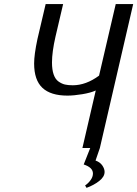

<svg xmlns="http://www.w3.org/2000/svg" viewBox="-20 -720 668 934"><path d="M461.9 -352.1 543 -700.2H627.9L465.8 0L444.8 61Q466.8 68.8 477.8 85Q488.8 101.1 488.8 116.2Q488.8 140.1 462.4 160.6Q436 181.2 400.9 193.8L394 182.1Q408.7 172.4 420.4 156.5Q432.1 140.6 432.1 124Q432.1 94.7 387.2 80.1L418.9 0H380.9L445.8 -279.8Q421.4 -268.6 380.1 -261.7Q338.9 -254.9 308.1 -254.9Q226.6 -254.9 186.3 -292.7Q146 -330.6 146 -411.1Q146 -454.1 162.1 -529.8L202.1 -700.2H287.1L250 -542Q232.9 -467.3 232.9 -416Q232.9 -380.9 241 -357.7Q249 -334.5 264.6 -323.5Q280.3 -312.5 295.9 -308.8Q311.5 -305.2 334 -305.2Q398.4 -305.2 461.9 -352.1Z"/></svg>

Font: Pfennig
Style: Italic
Weight: 500
Italic angle: -13°
Version: Version 20120410 ; ttfautohint (v0.8)